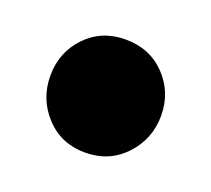

<svg xmlns="http://www.w3.org/2000/svg" viewBox="-56 -282 402 365"><g transform="rotate(20 145.0 -100.0)"><path d="M144.5 15Q96 15 64.5 -19Q33 -53 33 -100Q33 -147.5 64.5 -180.5Q96 -213.5 144.5 -213.5Q193.5 -213.5 225.2 -180.5Q257 -147.5 257 -100Q257 -53 225.2 -19Q193.5 15 144.5 15Z"/></g></svg>

Font: Fraunces 144pt SuperSoft Black
Style: Regular
Weight: 900
Version: Version 1.000;[b76b70a41]